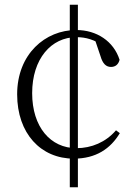

<svg xmlns="http://www.w3.org/2000/svg" viewBox="-20 -734 574 806"><path d="M307 52V-714H273V52ZM301 -578C340 -578 376 -568 418 -539L376 -575L402 -498C411 -467 425 -453 446 -453C464 -453 477 -463 482 -483C457 -561 386 -608 300 -608C170 -608 52 -507 52 -338C52 -174 151 -68 290 -68C383 -68 444 -110 483 -175L467 -187C424 -137 364 -112 301 -112C192 -112 115 -201 115 -343C115 -487 195 -578 301 -578Z"/></svg>

Font: Source Han Serif TW VF
Style: Regular
Weight: 250
Designer: Ryoko NISHIZUKA 西塚涼子 (kana & ideographs); Frank Grießhammer (Latin, Greek & Cyrillic); Wenlong ZHANG 张文龙 (bopomofo); San
Foundry: Adobe
Version: Version 2.002;hotconv 1.1.0;makeotfexe 2.6.0